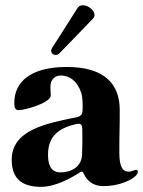

<svg xmlns="http://www.w3.org/2000/svg" viewBox="-20 -702 549 736"><path d="M137.1 14.2C192.5 14.2 251.8 -18.8 286.2 -41.2C289.1 -43 290.8 -44 293.3 -44C296.2 -44 298.7 -41.5 300.4 -37.6C313.2 -9.6 335.2 11.4 376.4 11.4C448.9 11.4 508.5 -22.7 508.5 -43.3C508.5 -47.6 506 -51.1 500.7 -51.1C495.7 -51.1 485.8 -44 473.7 -44C448.9 -44 437.9 -64.6 437.5 -114.3C437.1 -206 439.6 -210.2 438.9 -283.4C438.2 -375 385.7 -446.7 231.5 -445.3C94.5 -443.9 34.8 -386.4 34.8 -307.5C34.8 -286.6 39.8 -279.8 51.8 -279.8C76 -279.8 174.7 -307.5 174.7 -336.6C174.4 -344.8 172.9 -361.9 173.3 -371.4C173.3 -392.8 187.5 -412.6 212.4 -412.6C247.9 -412.6 276.6 -390.3 291.2 -346.6C297.2 -328.5 297.2 -300.1 296.5 -279.8C295.8 -262.8 289.8 -256 273.1 -252.5C160.9 -229.4 24.9 -205.3 24.9 -89.5C24.9 -22 58.9 14.2 137.1 14.2ZM164.1 -109.4C164.1 -180.4 205.6 -211.3 272.4 -226.6C289.1 -229.8 294.7 -225.1 295.5 -208.1C296.2 -175.8 295.8 -143.1 294.7 -110.8C293 -61.1 252.1 -41.2 210.9 -41.2C169 -41.2 164.1 -81.7 164.1 -109.4ZM176.1 -507.1C176.1 -502.1 180 -491.5 193.2 -491.5C198.5 -491.5 203.1 -492.9 207.4 -497.2L335.9 -630C340.2 -634.6 342.3 -639.6 342.3 -644.9C342.3 -662.6 318.2 -681.8 298.3 -681.8C290.1 -681.8 282.3 -679.3 277.7 -671.9L180.4 -519.2C176.8 -513.5 176.1 -510.7 176.1 -507.1Z"/></svg>

Font: Margiela Serif
Style: Bold
Weight: 700
Designer: Andreas Faust, Stefan Endress
Version: Version 1.002;FEAKit 1.0